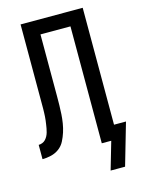

<svg xmlns="http://www.w3.org/2000/svg" viewBox="-131 -810 767 1039"><g transform="rotate(-15 252.5 -290.0)"><path d="M437 155H356L401 0H348V-655H180V-308Q180 -283 179.5 -258Q179 -233 177.5 -208.5Q176 -184 172 -159Q168 -134 160.5 -110.5Q153 -87 141.5 -64.5Q130 -42 110 -27Q90 -12 65 -6Q40 0 16 0V-80Q26 -80 36.5 -84Q47 -88 54.5 -96Q62 -104 67 -113.5Q72 -123 75 -133.5Q78 -144 80 -155Q82 -166 83.5 -176.5Q85 -187 86.5 -198Q88 -209 88.5 -220Q89 -231 89.5 -242Q90 -253 90 -263.5Q90 -274 90 -285Q90 -296 90 -307V-735H438V-80H505Z"/></g></svg>

Font: Iosevka Fixed Medium
Style: Regular
Weight: 500
Monospace: yes
Designer: Belleve Invis
Foundry: Belleve Invis
Version: Version 32.3.0